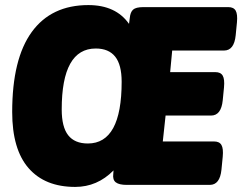

<svg xmlns="http://www.w3.org/2000/svg" viewBox="-20 -728 954 756"><path d="M276 8Q157 8 92.5 -66Q28 -140 28 -287Q28 -496 105 -602Q182 -708 328 -708Q436 -708 488 -634L491 -657Q493 -680 504 -690Q515 -700 545 -700H879Q900 -700 908 -686Q916 -672 913 -640L908 -589Q902 -529 862 -529H658L650 -444H828Q849 -444 857 -430Q865 -416 862 -384L857 -333Q851 -273 811 -273H632L621 -171H823Q844 -171 852 -157Q860 -143 857 -111L852 -60Q846 0 806 0H479Q449 0 436 -10Q423 -20 426 -43L427 -57Q363 8 276 8ZM326 -163Q459 -163 459 -406Q459 -473 433.5 -505Q408 -537 357 -537Q223 -537 223 -297Q223 -228 248.5 -195.5Q274 -163 326 -163Z"/></svg>

Font: Asap Semi Condensed Semi Condensed Black
Style: Italic
Weight: 900
Width: 4
Italic angle: -6°
Designer: Pablo Cosgaya
Foundry: Omnibus-Type
Version: Version 3.001; ttfautohint (v1.8.4.7-5d5b)